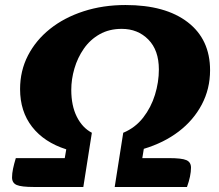

<svg xmlns="http://www.w3.org/2000/svg" viewBox="-20 -745 874 765"><path d="M115 0Q65 0 46.5 -8Q28 -16 28 -38Q28 -54 32 -73Q36 -92 43 -115H238L244 -150Q156 -178 108 -239.5Q60 -301 60 -390Q60 -463 91.5 -524Q123 -585 179.5 -630Q236 -675 313 -700Q390 -725 480 -725Q639 -725 728 -656.5Q817 -588 817 -465Q817 -391 784 -328.5Q751 -266 692 -221Q633 -176 553 -152L547 -115H654Q704 -115 722.5 -107Q741 -99 741 -77Q741 -61 737 -41.5Q733 -22 725 0H437L471 -216Q519 -236 550.5 -276.5Q582 -317 597.5 -367.5Q613 -418 613 -468Q613 -545 571 -587.5Q529 -630 465 -630Q415 -630 377 -608.5Q339 -587 314 -551Q289 -515 276.5 -472Q264 -429 264 -387Q264 -324 286 -280Q308 -236 346 -216L312 0Z"/></svg>

Font: Lemonada
Style: Regular
Weight: 400
Designer: Mohamed Gaber (Arabic), Eduardo Tunni (Latin)
Foundry: Kief Type Foundry
Version: Version 4.005